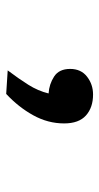

<svg xmlns="http://www.w3.org/2000/svg" viewBox="131 -450 323 626"><g transform="rotate(-90 293.0 -136.5)"><path d="M298.3 4.9Q255.9 4.9 230 -18.3Q204.1 -41.5 204.1 -89.4Q204.1 -142.1 230.7 -190.2Q257.3 -238.3 300.3 -278.3L377 -273.4Q350.1 -237.8 330.1 -206.1Q310.1 -174.3 301.8 -140.1Q332 -138.2 356.9 -122.1Q381.8 -106 381.8 -69.8Q381.8 -34.2 356.4 -14.6Q331.1 4.9 298.3 4.9Z"/></g></svg>

Font: Cascadia Mono PL
Style: Bold
Weight: 700
Monospace: yes
Designer: Aaron Bell
Foundry: Saja Typeworks
Version: Version 2404.023; ttfautohint (v1.8.4)